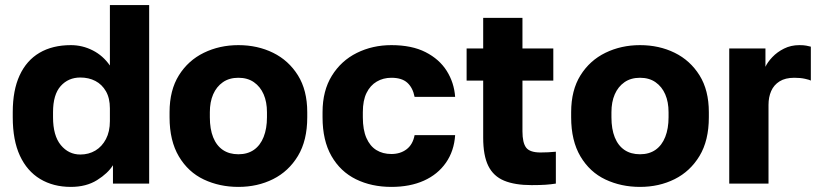

<svg xmlns="http://www.w3.org/2000/svg" viewBox="-20 -720 3220 753"><path d="M258 13Q189 13 137.5 -18Q86 -49 58 -109.5Q30 -170 30 -260V-280Q30 -366 57 -424.5Q84 -483 135 -513Q186 -543 258 -543Q303 -543 343.5 -522.5Q384 -502 411 -463V-700H565V0H423V-72Q403 -40 360.5 -13.5Q318 13 258 13ZM295 -114Q328 -114 354 -129.5Q380 -145 395.5 -174.5Q411 -204 411 -245V-295Q411 -335 395.5 -362Q380 -389 354 -402.5Q328 -416 295 -416Q248 -416 218 -382.5Q188 -349 188 -280V-260Q188 -188 218.5 -151Q249 -114 295 -114Z M915 13Q841 13 779.5 -16Q718 -45 681.5 -106.5Q645 -168 645 -260V-280Q645 -366 681.5 -424.5Q718 -483 779.5 -513Q841 -543 915 -543Q990 -543 1051 -513Q1112 -483 1148.5 -424.5Q1185 -366 1185 -280V-260Q1185 -169 1148.5 -108.5Q1112 -48 1051 -17.5Q990 13 915 13ZM915 -115Q951 -115 976 -132.5Q1001 -150 1014 -183Q1027 -216 1027 -260V-280Q1027 -320 1014 -350Q1001 -380 976 -397.5Q951 -415 915 -415Q879 -415 854 -397.5Q829 -380 816 -350Q803 -320 803 -280V-260Q803 -214 816 -181.5Q829 -149 854 -132Q879 -115 915 -115Z M1515 13Q1437 13 1376 -17Q1315 -47 1280 -108Q1245 -169 1245 -260V-280Q1245 -364 1281.5 -423Q1318 -482 1379.5 -512.5Q1441 -543 1515 -543Q1595 -543 1649 -515.5Q1703 -488 1732 -442Q1761 -396 1765 -340H1606Q1599 -376 1577.5 -395.5Q1556 -415 1515 -415Q1483 -415 1457.5 -400Q1432 -385 1417.5 -355.5Q1403 -326 1403 -280V-260Q1403 -211 1417 -179Q1431 -147 1456 -131.5Q1481 -116 1515 -116Q1550 -116 1574.5 -134.5Q1599 -153 1606 -190H1765Q1761 -128 1729 -82Q1697 -36 1642.5 -11.5Q1588 13 1515 13Z M2065 6Q1999 6 1957 -11.5Q1915 -29 1895 -69.5Q1875 -110 1875 -180V-404H1810V-530H1875V-650H2029V-530H2150V-404H2029V-205Q2029 -160 2043.5 -141Q2058 -122 2100 -122Q2130 -122 2160 -125V0Q2141 3 2120 4.5Q2099 6 2065 6Z M2490 13Q2416 13 2354.5 -16Q2293 -45 2256.5 -106.5Q2220 -168 2220 -260V-280Q2220 -366 2256.5 -424.5Q2293 -483 2354.5 -513Q2416 -543 2490 -543Q2565 -543 2626 -513Q2687 -483 2723.5 -424.5Q2760 -366 2760 -280V-260Q2760 -169 2723.5 -108.5Q2687 -48 2626 -17.5Q2565 13 2490 13ZM2490 -115Q2526 -115 2551 -132.5Q2576 -150 2589 -183Q2602 -216 2602 -260V-280Q2602 -320 2589 -350Q2576 -380 2551 -397.5Q2526 -415 2490 -415Q2454 -415 2429 -397.5Q2404 -380 2391 -350Q2378 -320 2378 -280V-260Q2378 -214 2391 -181.5Q2404 -149 2429 -132Q2454 -115 2490 -115Z M2840 0V-530H2982V-458Q2990 -476 3009 -496Q3028 -516 3055 -529.5Q3082 -543 3115 -543Q3132 -543 3142 -541Q3152 -539 3160 -537V-404Q3155 -407 3137 -411Q3119 -415 3095 -415Q3060 -415 3037.5 -401Q3015 -387 3004.5 -363Q2994 -339 2994 -309V0Z"/></svg>

Font: Golos Text
Style: Bold
Weight: 700
Designer: A.Korolkova, Vitaly Kuzmin
Foundry: ParaType Ltd
Version: Version 2.004